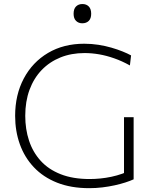

<svg xmlns="http://www.w3.org/2000/svg" viewBox="-20 -948 775 977"><path d="M434 9.5Q341 9.5 270.5 -18.5Q200 -46.5 152.5 -96.8Q105 -147 81 -214Q57 -281 57 -358.5Q57 -465.5 101 -548.5Q145 -631.5 224.2 -678.5Q303.5 -725.5 408.5 -725.5Q446 -725.5 481 -720Q516 -714.5 547 -705.5Q578 -696.5 603.5 -686.2Q629 -676 647 -666L641 -615Q600.5 -637.5 561.2 -651.2Q522 -665 484.5 -671.5Q447 -678 410 -678Q343 -678 287.8 -655.8Q232.5 -633.5 192.2 -591.8Q152 -550 130.2 -491Q108.5 -432 108.5 -358.5Q108.5 -290.5 127.8 -232.2Q147 -174 186.8 -130Q226.5 -86 288.8 -61.5Q351 -37 436 -37Q463 -37 490.8 -39.8Q518.5 -42.5 546.8 -48.5Q575 -54.5 602 -64Q629 -73.5 653.5 -87L660 -35.5Q642.5 -27.5 617.8 -19.5Q593 -11.5 563.5 -5Q534 1.5 501.2 5.5Q468.5 9.5 434 9.5ZM611 -35Q611 -86.5 611 -124.5Q611 -162.5 611 -200.5Q611 -246 611 -281Q611 -316 611 -351.5H660Q660 -316 660 -281Q660 -246 660 -200.5Q660 -162.5 660 -124.5Q660 -86.5 660 -35.5ZM398.5 -829.5Q379.5 -829.5 367 -841.8Q354.5 -854 354.5 -878Q354.5 -903 367 -915.2Q379.5 -927.5 399.5 -927.5Q419.5 -927.5 431.8 -915Q444 -902.5 444 -878Q444 -854 431.8 -841.8Q419.5 -829.5 398.5 -829.5Z"/></svg>

Font: Commissioner Thin ExtraLight
Style: Regular
Weight: 250
Version: Version 1.000